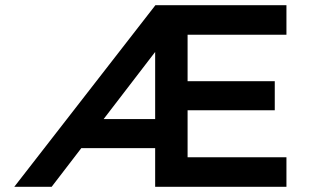

<svg xmlns="http://www.w3.org/2000/svg" viewBox="-20 -720 1228 740"><path d="M35 0 579 -700H1084V-586H703V-407H1039V-295H703V-114H1084V0H578V-149H277L362 -261H578V-565L605 -555L179 0Z"/></svg>

Font: Lexend Exa Medium
Style: Regular
Weight: 500
Designer: Bonnie Shaver-Troup, Thomas Jockin
Foundry: Lexend
Version: Version 1.007